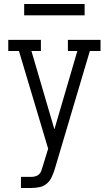

<svg xmlns="http://www.w3.org/2000/svg" viewBox="-20 -728 540 953"><path d="M84 205V150H135Q145 150 156 147Q167 144 174.5 136.5Q182 129 185.5 118.5Q189 108 192 98L219 10L74 -475H21V-530H183V-475H136L250 -86L364 -475H317V-530H479V-475H426L251 114Q245 133 236 152Q227 171 211.5 184Q196 197 175.5 201Q155 205 135 205ZM100 -652V-708H400V-652Z"/></svg>

Font: Iosevka Slab Light
Style: Regular
Weight: 300
Monospace: yes
Designer: Belleve Invis
Foundry: Belleve Invis
Version: Version 11.1.0; ttfautohint (v1.8.3)